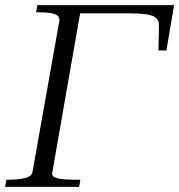

<svg xmlns="http://www.w3.org/2000/svg" viewBox="-32 -730 700 750"><path d="M-12 0 -7 -28H3Q39 -28 65.5 -34.5Q92 -41 95 -59L200 -649Q202 -663 191.5 -670Q181 -677 162.5 -679.5Q144 -682 118 -682H109L114 -710H648L618 -533H587L589 -631Q589 -649 578 -659.5Q567 -670 540.5 -674Q514 -678 468 -678H281L172 -55Q169 -43 183 -37Q197 -31 219 -29.5Q241 -28 262 -28H282L277 0Z"/></svg>

Font: Roboto Serif 120pt Expanded Light
Style: Italic
Weight: 300
Width: 7
Italic angle: -10°
Designer: Greg Gazdowicz
Foundry: Commercial Type
Version: Version 1.008